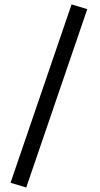

<svg xmlns="http://www.w3.org/2000/svg" viewBox="-20 -731 444 854"><path d="M368.2 -690.4 298.3 -711.4 26.9 82 96.7 103Z"/></svg>

Font: Sahel VF Regular
Style: Regular
Weight: 400
Foundry: Saber Rastikerdar (saber.rastikerdar@gmail.com)
Version: Version 3.4.0